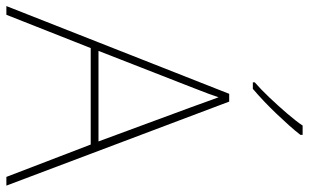

<svg xmlns="http://www.w3.org/2000/svg" viewBox="-208 -784 992 617"><g transform="rotate(90 288.5 -476.0)"><path d="M549 0 445 -271H135L28 0H0L282 -716H307L577 0ZM325 -594Q321 -606 316 -619Q311 -632 305.5 -648Q300 -664 293 -682Q288 -667 282.5 -651.5Q277 -636 271 -621.5Q265 -607 260 -593L144 -296H435ZM414 -945Q401 -928 383.5 -908.5Q366 -889 346.5 -868.5Q327 -848 306.5 -828.5Q286 -809 266 -792H245V-798Q268 -818 294.5 -846Q321 -874 345.5 -902.5Q370 -931 384 -952H414Z"/></g></svg>

Font: Noto Sans Cham Thin
Style: Regular
Weight: 250
Version: Version 2.002